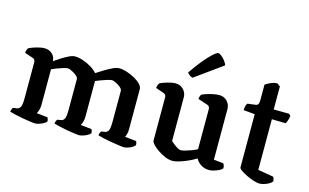

<svg xmlns="http://www.w3.org/2000/svg" viewBox="-93 -1021 2054 1278"><g transform="rotate(15 934.5 -382.0)"><path d="M214 0Q204 0 180 -3.5Q156 -7 127 -12Q98 -17 72.5 -23Q47 -29 35 -33Q35 -40 38.5 -48.5Q42 -57 45 -62L72 -66Q88 -69 96 -84Q104 -99 104 -146V-391Q104 -399 100.5 -406.5Q97 -414 88 -417L29 -437Q32 -462 42 -472Q59 -481 91 -490.5Q123 -500 147 -500Q179 -500 200 -480.5Q221 -461 222 -431Q242 -445 267 -461Q292 -477 316 -488.5Q340 -500 358 -500Q382 -500 413 -489.5Q444 -479 471 -462.5Q498 -446 514 -427Q534 -440 561.5 -457Q589 -474 616 -487Q643 -500 662 -500Q685 -500 713.5 -491Q742 -482 768.5 -467.5Q795 -453 812 -435.5Q829 -418 829 -401V-126Q829 -104 824.5 -89.5Q820 -75 816 -69L894 -61Q897 -58 899 -50.5Q901 -43 901 -34Q896 -26 882.5 -18Q869 -10 853.5 -5Q838 0 827 0Q817 0 792 -3.5Q767 -7 737 -12Q707 -17 681 -23Q655 -29 643 -33Q643 -42 646.5 -49.5Q650 -57 653 -62L677 -66Q692 -68 701 -81.5Q710 -95 710 -146V-357Q710 -369 695 -381.5Q680 -394 662 -402.5Q644 -411 636 -411Q626 -411 604.5 -404.5Q583 -398 560.5 -389.5Q538 -381 527 -376V-131Q527 -110 521.5 -93Q516 -76 511 -69L587 -61Q589 -58 591.5 -50.5Q594 -43 594 -34Q588 -26 574 -18Q560 -10 543.5 -5Q527 0 516 0Q507 0 483 -3.5Q459 -7 430.5 -12Q402 -17 377 -23Q352 -29 340 -33Q340 -41 343.5 -49Q347 -57 350 -62L374 -66Q391 -68 399 -83.5Q407 -99 407 -146V-357Q407 -369 391.5 -381.5Q376 -394 358 -402.5Q340 -411 331 -411Q321 -411 299.5 -404.5Q278 -398 256.5 -389.5Q235 -381 224 -376V-131Q224 -112 219 -95Q214 -78 208 -69L284 -61Q286 -57 288.5 -50Q291 -43 291 -34Q286 -26 271.5 -18Q257 -10 241 -5Q225 0 214 0Z M1162 4Q1137 4 1110 -7.5Q1083 -19 1059 -35.5Q1035 -52 1020.5 -68Q1006 -84 1006 -93V-391Q1006 -411 989 -417L932 -437Q935 -462 945 -472Q962 -481 994 -490.5Q1026 -500 1050 -500Q1083 -500 1104.5 -477.5Q1126 -455 1126 -423V-123Q1139 -111 1161 -95Q1183 -79 1198 -79Q1209 -79 1228 -84.5Q1247 -90 1268.5 -98Q1290 -106 1307 -115V-391Q1307 -411 1290 -417L1223 -439Q1224 -451 1227.5 -460Q1231 -469 1235 -472Q1245 -477 1266.5 -484Q1288 -491 1311.5 -495.5Q1335 -500 1351 -500Q1384 -500 1405.5 -477.5Q1427 -455 1427 -423V-75L1494 -68Q1497 -64 1500 -55.5Q1503 -47 1503 -36Q1497 -27 1481 -19Q1465 -11 1446 -5.5Q1427 0 1412 0Q1381 0 1356.5 -16Q1332 -32 1320 -55Q1300 -42 1270.5 -28.5Q1241 -15 1211.5 -5.5Q1182 4 1162 4ZM1148 -565Q1136 -568 1126 -576Q1116 -584 1111 -591Q1145 -642 1178 -682Q1211 -722 1236.5 -745Q1262 -768 1272 -768Q1281 -768 1294.5 -757.5Q1308 -747 1320 -731.5Q1332 -716 1337 -701Z M1758 0Q1745 0 1720.5 -7.5Q1696 -15 1671 -27Q1646 -39 1628.5 -51Q1611 -63 1611 -72V-438L1533 -445Q1533 -465 1537.5 -477Q1542 -489 1546 -493L1601 -500Q1614 -502 1618.5 -510.5Q1623 -519 1623 -540V-645Q1636 -654 1658.5 -664.5Q1681 -675 1704 -675L1725 -660V-501L1832 -500L1843 -487Q1841 -470 1835.5 -455Q1830 -440 1825 -433L1730 -435V-86L1837 -68Q1840 -64 1843 -56.5Q1846 -49 1846 -37Q1833 -21 1806.5 -10.5Q1780 0 1758 0Z"/></g></svg>

Font: Texturina SemiBold
Style: Regular
Weight: 600
Designer: Guillermo Torres Carreño
Foundry: Omnibus-Type
Version: Version 1.002; ttfautohint (v1.8.3)